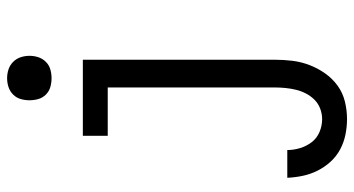

<svg xmlns="http://www.w3.org/2000/svg" viewBox="-248 -525 996 540"><g transform="rotate(-90 250.0 -255.0)"><path d="M185 223Q163 223 141 218.5Q119 214 99.5 203.5Q80 193 65 176.5Q50 160 40 140Q30 120 25.5 98.5Q21 77 20 55H98Q98 73 103.5 91Q109 109 120 123.5Q131 138 148.5 145.5Q166 153 185 153Q200 153 214.5 147.5Q229 142 239.5 131.5Q250 121 257 107.5Q264 94 267.5 79.5Q271 65 272.5 50Q274 35 274 20V-450H138V-520H352V20Q352 45 349 69.5Q346 94 337 117.5Q328 141 313.5 161.5Q299 182 279 196.5Q259 211 234.5 217Q210 223 185 223ZM300 -608Q287 -608 275 -611.5Q263 -615 254 -624Q245 -633 241.5 -645Q238 -657 238 -670Q238 -683 241.5 -695Q245 -707 254 -716Q263 -725 275 -729Q287 -733 300 -733Q313 -733 325 -729Q337 -725 346 -716Q355 -707 359 -695Q363 -683 363 -670Q363 -657 359 -645Q355 -633 346 -624Q337 -615 325 -611.5Q313 -608 300 -608Z"/></g></svg>

Font: Iosevka Slab
Style: Regular
Weight: 400
Monospace: yes
Designer: Belleve Invis
Foundry: Belleve Invis
Version: Version 11.2.4; ttfautohint (v1.8.3)